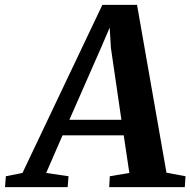

<svg xmlns="http://www.w3.org/2000/svg" viewBox="-94 -766 779 786"><path d="M-73.5 0 -70 -44.5 -2 -58 325 -746H467L587.5 -59L665.5 -44.5L662.5 0H353L355.5 -44.5L435.5 -58L412.5 -212H162L95 -58L186.5 -44.5L183 0ZM190 -275.5H403L360 -570L355 -653L322 -576Z"/></svg>

Font: Merriweather 28pt
Style: Bold Italic
Weight: 700
Italic angle: -7.8°
Version: Version 2.101